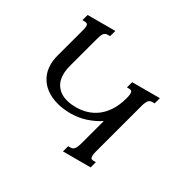

<svg xmlns="http://www.w3.org/2000/svg" viewBox="-156 -884 1067 1053"><g transform="rotate(30 378.0 -358.0)"><path d="M166 -427.7Q157.2 -394.5 157.2 -368.2Q157.2 -334 169.7 -310.5Q182.1 -287.1 202.9 -272.5Q223.6 -257.8 250.5 -251.5Q277.3 -245.1 306.2 -245.1Q340.3 -245.1 373.5 -254.6Q406.7 -264.2 435.3 -285.4Q463.9 -306.6 486.6 -341.1Q509.3 -375.5 523.4 -427.2Q526.4 -438 527.6 -446Q528.8 -454.1 528.8 -460Q528.8 -471.2 523.9 -475.3Q519 -479.5 509.3 -479.5H495.1L505.9 -518.6H681.2L670.4 -479.5H655.8Q648.9 -479.5 643.1 -477.5Q637.2 -475.6 632.6 -470.2Q627.9 -464.8 623.5 -455.3Q619.1 -445.8 615.2 -431.2L523.9 -91.3Q521 -80.6 519.8 -72.5Q518.6 -64.5 518.6 -58.6Q518.6 -46.9 523.4 -43Q528.3 -39.1 538.1 -39.1H552.7L542 0H366.7L377.4 -39.1H391.6Q398.9 -39.1 404.5 -41.3Q410.2 -43.5 415 -49.1Q419.9 -54.7 424.3 -64.9Q428.7 -75.2 433.1 -91.3L477.5 -256.3Q438 -230.5 392.3 -215.8Q346.7 -201.2 297.9 -201.2Q248 -201.2 206.3 -213.4Q164.6 -225.6 134 -248.5Q103.5 -271.5 86.7 -304.7Q69.8 -337.9 69.8 -379.9Q69.8 -408.2 78.6 -441.4L127.9 -624.5Q130.9 -635.7 132.6 -644Q134.3 -652.3 134.3 -658.7Q134.3 -668.5 129.4 -672.6Q124.5 -676.8 113.8 -676.8H99.1L109.9 -715.8H285.2L274.4 -676.8H259.8Q251 -676.8 244.9 -673.8Q238.8 -670.9 234.4 -664.8Q230 -658.7 226.3 -648.7Q222.7 -638.7 218.8 -624Z"/></g></svg>

Font: Arian AMU Serif
Style: Italic
Weight: 400
Italic angle: -15°
Designer: Ruben Hakobyan (Tarumian)
Foundry: Ruben Hakobyan (Tarumian)
Version: Version 1.002